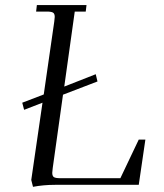

<svg xmlns="http://www.w3.org/2000/svg" viewBox="-20 -722 640 750"><path d="M66.9 -320.8 150.9 -353 191.9 -637.2Q193.8 -650.9 193.8 -655.8Q193.8 -668.5 187.3 -672.6Q180.7 -676.8 162.1 -676.8H121.1L124 -702.1H317.9L314.9 -676.8H272L231 -383.8L354 -432.1L360.8 -403.8L226.1 -352.1L186 -65.9Q184.1 -52.2 184.1 -46.9Q184.1 -34.2 190.7 -30Q197.3 -25.9 215.8 -25.9H450.2L522 -176.8H547.9L522 0H194.8Q149.9 0 108.9 7.8L102.1 -19L146 -320.8L74.2 -293Z"/></svg>

Font: Dihjauti
Style: Italic
Weight: 400
Italic angle: -9°
Designer: T. Christopher White
Version: Version 3.0.0